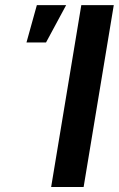

<svg xmlns="http://www.w3.org/2000/svg" viewBox="-20 -748 475 768"><path d="M435.1 -727.5 314.5 0H184.6L305.2 -727.5ZM85.9 -578.1 127.4 -727.5H244.6L164.1 -578.1Z"/></svg>

Font: Inter 20pt SemiBold
Style: Italic
Weight: 600
Italic angle: -9.3988°
Version: Version 4.001;git-66647c0bb